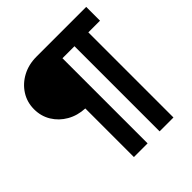

<svg xmlns="http://www.w3.org/2000/svg" viewBox="-222 -877 1158 1158"><g transform="rotate(-45 357.0 -298.0)"><path d="M258.3 124V-290.5Q194.8 -293.5 144.5 -322.3Q94.2 -351.1 65.2 -398.7Q36.1 -446.3 36.1 -505.4Q36.1 -565.9 67.1 -614.5Q98.1 -663.1 151.1 -691.4Q204.1 -719.7 271 -719.7H695.3V-602.1H595.7V124H477.5V-602.1H375V124Z"/></g></svg>

Font: Reddit Sans ExtraBold
Style: Regular
Weight: 800
Designer: Stephen Hutchings
Foundry: Reddit
Version: Version 1.014; ttfautohint (v1.8.4.7-5d5b)